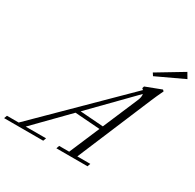

<svg xmlns="http://www.w3.org/2000/svg" viewBox="-246 -1050 1265 1246"><g transform="rotate(30 386.0 -427.0)"><path d="M634.3 -718.8 621.1 -738.8 813.5 -854.5 837.4 -814ZM-66.4 0 -58.1 -22.5H29.8L623 -608.4Q616.2 -614.3 612.8 -616.7L617.2 -631.8L733.9 -676.3L743.2 -667.5Q717.3 -613.3 701.7 -575.7L469.2 -22.5H566.4L558.6 0H325.2L333 -22.5H408.2L504.4 -248.5L317.4 -262.2L82.5 -22.5H234.9L226.6 0ZM626 -534.2Q639.6 -565.4 634.8 -585.9L341.8 -286.6L515.1 -273.9Z"/></g></svg>

Font: Elstob Light
Style: Italic
Weight: 300
Italic angle: -20°
Designer: Peter S. Baker
Version: Version 1.015